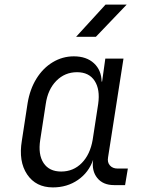

<svg xmlns="http://www.w3.org/2000/svg" viewBox="-20 -805 640 835"><path d="M210 10Q136 10 98 -46.5Q60 -103 75 -193L100 -356Q110 -417 138.5 -463Q167 -509 209.5 -534.5Q252 -560 301 -560Q356 -560 388.5 -530Q421 -500 422 -450H424L438 -550H517L450 -121Q446 -99 458 -85.5Q470 -72 491 -72H536L524 0H476Q428 0 403 -31Q378 -62 385 -110Q366 -55 319 -22.5Q272 10 210 10ZM246 -59Q299 -59 335.5 -96Q372 -133 383 -197L407 -353Q416 -416 391.5 -453.5Q367 -491 315 -491Q262 -491 225 -453.5Q188 -416 179 -353L155 -197Q145 -133 169.5 -96Q194 -59 246 -59ZM311 -645 439 -785H531L397 -645Z"/></svg>

Font: JetBrains Mono NL Light
Style: Italic
Weight: 300
Italic angle: -9°
Designer: Philipp Nurullin, Konstantin Bulenkov
Foundry: JetBrains
Version: Version 2.304; ttfautohint (v1.8.4.7-5d5b)